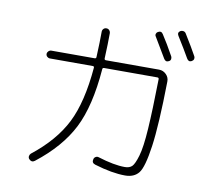

<svg xmlns="http://www.w3.org/2000/svg" viewBox="-90 -943 1180 1064"><g transform="rotate(10 500.0 -411.5)"><path d="M748 -802.7Q778.3 -756.8 815.4 -689.5Q819.3 -681.6 817.4 -673.3Q815.4 -665 806.6 -661.1Q790 -652.3 779.3 -669.9Q752 -716.8 711.9 -783.2Q707 -790 709.5 -797.9Q711.9 -805.7 718.8 -809.6Q737.3 -820.3 748 -802.7ZM841.8 -836.9Q849.6 -840.8 858.4 -838.9Q867.2 -836.9 872.1 -829.1Q917 -756.8 941.4 -711.9Q945.3 -704.1 942.9 -696.3Q940.4 -688.5 931.6 -683.6Q915 -674.8 904.3 -693.4Q878.9 -738.3 835 -808.6Q824.2 -826.2 841.8 -836.9ZM155.3 -561.5Q146.5 -561.5 139.6 -567.9Q132.8 -574.2 132.8 -583Q132.8 -591.8 139.6 -598.6Q146.5 -605.5 155.3 -605.5H399.4Q408.2 -605.5 408.2 -614.3Q412.1 -702.1 412.1 -756.8Q412.1 -766.6 418.5 -773.4Q424.8 -780.3 435.1 -780.3Q445.3 -780.3 451.7 -772.9Q458 -765.6 458 -755.9Q458 -702.1 454.1 -614.3Q454.1 -605.5 462.9 -605.5H761.7Q785.2 -605.5 802.2 -588.4Q819.3 -571.3 818.4 -547.9Q814.5 -302.7 797.4 -181.6Q780.3 -60.5 754.4 -27.8Q728.5 4.9 677.7 4.9Q604.5 4.9 504.9 -25.4Q483.4 -32.2 489.3 -53.7Q491.2 -62.5 499.5 -67.4Q507.8 -72.3 516.6 -69.3Q607.4 -41 668 -41Q694.3 -41 708.5 -54.7Q722.7 -68.4 737.3 -117.7Q752 -167 758.8 -272.5Q765.6 -377.9 768.6 -552.7Q768.6 -561.5 759.8 -561.5H460Q451.2 -561.5 451.2 -552.7Q434.6 -342.8 371.6 -218.8Q308.6 -94.7 171.9 11.7Q155.3 24.4 139.6 7.8Q133.8 1 134.8 -7.8Q135.7 -16.6 142.6 -23.4Q270.5 -124 329.1 -240.7Q387.7 -357.4 404.3 -553.7Q404.3 -561.5 396.5 -561.5Z"/></g></svg>

Font: Rounded-X Mgen+ 2m light
Style: Regular
Weight: 200
Designer: [Source Han Sans]
Ryoko NISHIZUKA  (kana & ideographs); Paul D. Hunt (Latin, Greek & Cyrillic); Wenlong ZHANG  (bopomofo
Version: Version 1.059.20150602